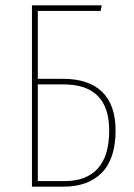

<svg xmlns="http://www.w3.org/2000/svg" viewBox="-20 -701 505 721"><path d="M414 -211Q414 -105 362.5 -52.5Q311 0 218 0H100V-681H362L358 -660H122V-405H217Q313 -405 363.5 -356Q414 -307 414 -211ZM390 -211Q390 -384 219 -384H122V-21H223Q304 -21 347 -68Q390 -115 390 -211Z"/></svg>

Font: Fira Sans Extra Condensed Thin
Style: Regular
Weight: 250
Width: 1
Designer: Carrois Corporate & Edenspiekermann AG
Foundry: Carrois Corporate GbR & Edenspiekermann AG
Version: Version 4.203